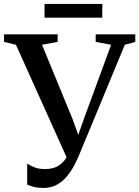

<svg xmlns="http://www.w3.org/2000/svg" viewBox="-35 -912 686 946"><path d="M179.5 14Q150 14 131.5 8.8Q113 3.5 99 -2.5V-106Q112.5 -96.5 134.2 -87.8Q156 -79 187 -79Q217.5 -79 240.2 -88.8Q263 -98.5 279.5 -118.2Q296 -138 307.5 -167L303 -115L43.5 -691.5L-15 -705.5V-743H249V-705.5L172 -691.5L321.5 -328L364.5 -209H337L379 -328L512.5 -691.5L436.5 -705.5V-743H631.5V-705.5L580 -691.5L357.5 -154.5Q348 -132 333.8 -103.2Q319.5 -74.5 298.5 -47.8Q277.5 -21 248.2 -3.5Q219 14 179.5 14ZM469 -892.5V-825H184.5V-892.5Z"/></svg>

Font: Merriweather 72pt Medium
Style: Regular
Weight: 500
Version: Version 2.100